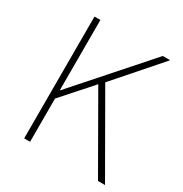

<svg xmlns="http://www.w3.org/2000/svg" viewBox="-155 -781 861 901"><g transform="rotate(30 275.0 -330.0)"><path d="M100 0V-660H132V-280H134L470 -660H510L298 -418L538 0H500L274 -394L132 -234V0Z"/></g></svg>

Font: Source Sans 3 Variable
Style: Regular
Weight: 200
Designer: Paul D. Hunt
Foundry: Adobe Systems Incorporated
Version: Version 3.026